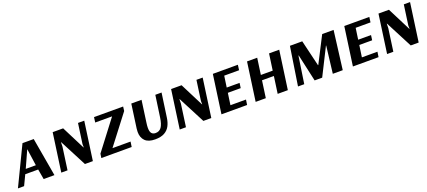

<svg xmlns="http://www.w3.org/2000/svg" viewBox="47 -1416 5205 2343"><g transform="rotate(-20 2649.0 -244.5)"><path d="M411 -500 498 0H358L335 -132H167L104 0H24L265 -500ZM293 -408 195 -191H326L295 -408Z M997 0H894L713 -349H710L709 -294L668 0H587L657 -500H793L947 -196H950L949 -237L986 -500H1067Z M1565 -444 1276 -67H1511L1501 0H1107L1115 -54L1404 -433H1185L1194 -500H1572Z M1804 11Q1716 11 1674 -31.5Q1632 -74 1632 -147Q1632 -168 1635 -190L1678 -500H1811L1772 -219Q1766 -179 1766 -151Q1766 -102 1783.5 -81Q1801 -60 1835 -60Q1884 -60 1911 -98Q1938 -136 1950 -219L1990 -500H2071L2027 -190Q2019 -130 1995 -85Q1971 -40 1925 -14.5Q1879 11 1804 11Z M2535 0H2432L2251 -349H2248L2247 -294L2206 0H2125L2195 -500H2331L2485 -196H2488L2487 -237L2524 -500H2605Z M3000 0H2667L2737 -500H3062L3053 -432H2860L2839 -285H3006L2997 -220H2830L2808 -67H3010Z M3529 0H3397L3428 -221H3274L3243 0H3111L3181 -500H3313L3283 -287H3437L3467 -500H3599Z M4242 0H4113L4155 -352H4152L3975 0H3877L3799 -352H3795L3742 0H3661L3738 -500H3898L3979 -161H3983L4157 -500H4305Z M4707 0H4374L4444 -500H4769L4760 -432H4567L4546 -285H4713L4704 -220H4537L4515 -67H4717Z M5228 0H5125L4944 -349H4941L4940 -294L4899 0H4818L4888 -500H5024L5178 -196H5181L5180 -237L5217 -500H5298Z"/></g></svg>

Font: Arsenal SC
Style: Bold Italic
Weight: 700
Italic angle: -9.10001°
Designer: Andrij Shevchenko
Foundry: Stairsfor
Version: Version 2.001; ttfautohint (v1.8.4.7-5d5b)